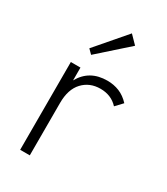

<svg xmlns="http://www.w3.org/2000/svg" viewBox="-180 -800 767 881"><g transform="rotate(30 204.0 -359.5)"><path d="M75 0V-465H126V-397Q169 -475 264 -475Q298 -475 327.5 -463Q357 -451 382 -424L348 -388Q312 -427 255 -427Q198 -427 162 -388.5Q126 -350 126 -278V0ZM139 -540 117 -562 252 -719 293 -677Z"/></g></svg>

Font: Outfit ExtraLight
Style: Regular
Weight: 200
Designer: Rodrigo Fuenzalida
Foundry: fragTYPE
Version: Version 1.100; ttfautohint (v1.8.4.7-5d5b);gftools[0.9.27]